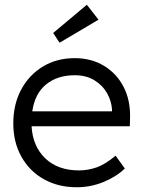

<svg xmlns="http://www.w3.org/2000/svg" viewBox="-20 -779 602 809"><path d="M303 10Q225 10 164.5 -24Q104 -58 70 -119Q36 -180 36 -259Q36 -339 69 -401Q102 -463 160.5 -498.5Q219 -534 295 -534Q365 -534 418.5 -501.5Q472 -469 501 -412.5Q530 -356 528 -282L527 -247H113Q118 -162 171 -111.5Q224 -61 313 -61Q350 -61 386.5 -73.5Q423 -86 467 -123L506 -69Q471 -35 417 -12.5Q363 10 303 10ZM295 -462Q222 -462 174.5 -423.5Q127 -385 116 -310H452V-317Q450 -353 431 -386.5Q412 -420 377.5 -441Q343 -462 295 -462ZM231 -599 204 -640 346 -759 395 -696Z"/></svg>

Font: Lexend Deca Light
Style: Regular
Weight: 300
Designer: Bonnie Shaver-Troup, Thomas Jockin
Foundry: Lexend
Version: Version 1.008; ttfautohint (v1.8.4.7-5d5b)